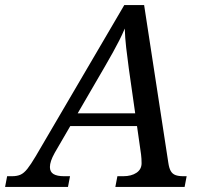

<svg xmlns="http://www.w3.org/2000/svg" viewBox="-76 -734 801 754"><path d="M-56 0 -48 -42H-29Q-9 -42 4.5 -48Q18 -54 31.5 -71Q45 -88 64 -120L412 -714H490L585 -95Q588 -74 594.5 -62.5Q601 -51 613 -46.5Q625 -42 644 -42H657L649 0H377L385 -42H408Q440 -42 460 -55.5Q480 -69 480 -93Q480 -101 479.5 -110.5Q479 -120 478 -127L430 -464Q424 -508 419.5 -547Q415 -586 414 -622Q404 -598 392.5 -575.5Q381 -553 367.5 -528.5Q354 -504 336 -473L139 -134Q129 -116 124.5 -102.5Q120 -89 120 -78Q120 -59 134 -50.5Q148 -42 176 -42H199L191 0ZM178 -239V-289H504V-239Z"/></svg>

Font: Noto Serif
Style: Italic
Weight: 400
Italic angle: -12°
Designer: Monotype Design Team
Foundry: Monotype Imaging Inc.
Version: Version 2.013